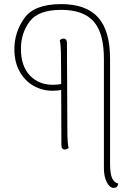

<svg xmlns="http://www.w3.org/2000/svg" viewBox="-20 -720 671 935"><path d="M556 174Q554 185 549 190Q544 195 533 195Q515 195 500.5 168Q486 141 486 98V-434Q486 -559 436 -615.5Q386 -672 278 -672Q167 -672 124.5 -615.5Q82 -559 82 -482Q82 -398 125.5 -352.5Q169 -307 238 -307Q259 -307 278 -311L277 -437Q277 -500 271 -524Q279 -532 289 -532Q306 -532 306 -510L308 -87Q308 -24 314 0Q306 8 296 8Q279 8 279 -14L278 -282Q259 -278 237 -278Q187 -278 144.5 -301.5Q102 -325 76 -371Q50 -417 50 -481Q50 -563 98.5 -631.5Q147 -700 278 -700Q399 -700 457.5 -635.5Q516 -571 516 -434V74Q516 127 526 148Q536 169 556 174Z"/></svg>

Font: Arima Madurai Thin
Style: Regular
Weight: 250
Designer: Joana Correia and Natanael Gama
Foundry: NDISCOVER
Version: Version 1.020; ttfautohint (v1.5) -l 7 -r 28 -G 50 -x 13 -D 